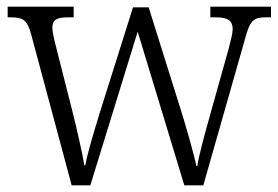

<svg xmlns="http://www.w3.org/2000/svg" viewBox="-20 -556 834 576"><path d="M74 -451 195 0H251L393 -461L533 0H590L715 -439C730 -496 741 -504 779 -504H793V-536H611V-504H628C665 -504 678 -493 678 -468C678 -456 672 -433 666 -410L613 -221C593 -149 577 -92 572 -58H569C562 -94 536 -184 521 -231L426 -534H379L280 -220C265 -171 241 -93 236 -60H233C228 -93 209 -175 197 -223L148 -416C143 -434 137 -462 137 -472C137 -496 149 -504 184 -504H201V-536H3V-504H12C50 -504 62 -496 74 -451Z"/></svg>

Font: Noto Serif Thai SemiCondensed Light
Style: Regular
Weight: 300
Width: 4
Designer: Monotype Design Team
Foundry: Monotype Imaging Inc.
Version: Version 2.002